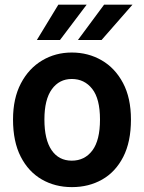

<svg xmlns="http://www.w3.org/2000/svg" viewBox="-20 -772 601 802"><path d="M280.5 9.6Q210.2 9.6 154.5 -22.5Q98.7 -54.7 66.6 -117.5Q34.4 -180.4 34.4 -272.7Q34.4 -361.2 67.3 -423.7Q100.1 -486.2 155.9 -519.4Q211.6 -552.6 279.8 -552.6Q348.4 -552.6 404.5 -520.2Q460.6 -487.9 493.8 -425.4Q527 -362.9 527 -272.7Q527 -179.3 494.7 -116.5Q462.4 -53.6 406.6 -22Q350.9 9.6 280.5 9.6ZM279.8 -100.9Q333.8 -100.9 365.8 -143.5Q397.7 -186.1 397.7 -272.7Q397.7 -359.4 365.2 -400.7Q332.7 -442.1 279.8 -442.1Q227.6 -442.1 196.6 -399.3Q165.5 -356.5 165.5 -272.7Q165.5 -188.9 195.5 -144.9Q225.5 -100.9 279.8 -100.9ZM305.4 -604.8 414.8 -752.5H533.4L404.1 -604.8ZM133.9 -604.8 223.7 -752.5H342L230.5 -604.8Z"/></svg>

Font: Interface
Style: Bold
Weight: 700
Designer: Rasmus Andersson
Foundry: rsms
Version: Version 1.8